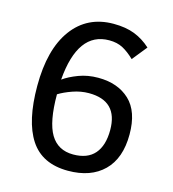

<svg xmlns="http://www.w3.org/2000/svg" viewBox="-106 -778 791 879"><g transform="rotate(15 290.0 -338.0)"><path d="M295.9 14.2Q173.3 14.2 116.7 -72Q60.1 -158.2 60.1 -325.2Q60.1 -499 130.4 -594.5Q200.7 -689.9 325.2 -689.9Q382.8 -689.9 424.8 -673.6Q466.8 -657.2 502 -625L445.8 -555.2Q417 -583 389.9 -597.4Q362.8 -611.8 325.2 -611.8Q176.8 -611.8 158.2 -380.9Q186 -400.9 228.5 -417Q271 -433.1 320.8 -433.1Q414.1 -433.1 470 -380.6Q525.9 -328.1 525.9 -219.2Q525.9 -106 464.8 -45.9Q403.8 14.2 295.9 14.2ZM299.8 -64Q367.2 -64 401.1 -103Q435.1 -142.1 435.1 -215.8Q435.1 -354 297.9 -354Q259.8 -354 221.4 -340.6Q183.1 -327.1 157.2 -311Q157.2 -181.2 192.1 -122.6Q227.1 -64 299.8 -64Z"/></g></svg>

Font: ClearSansRegular
Style: Regular
Weight: 400
Foundry: Intel Corporation
Version: Version 1.00